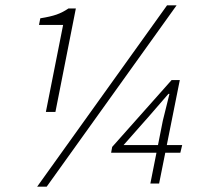

<svg xmlns="http://www.w3.org/2000/svg" viewBox="-20 -692 770 724"><path d="M153 -270 218 -598H127L132 -623Q170 -629 193 -637Q216 -645 238 -660H266L189 -270ZM120 12 610 -672H646L156 12ZM547 0 594 -237 619 -338H615L544 -256L446 -145H667L660 -116H399L403 -138L627 -390H658L580 0Z"/></svg>

Font: Source Sans 3 ExtraLight Light
Style: Italic
Weight: 300
Italic angle: -11°
Version: Version 3.052;hotconv 1.1.0;makeotfexe 2.6.0